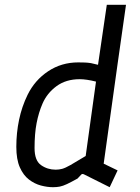

<svg xmlns="http://www.w3.org/2000/svg" viewBox="-20 -770 582 800"><path d="M384 -470 425 -750H505L470 -504ZM201 10Q177 10 150.5 3Q124 -4 100.5 -22Q77 -40 62.5 -73Q48 -106 48 -158Q48 -216 59.5 -271Q71 -326 95 -375Q125 -436 180.5 -473Q236 -510 306 -510Q321 -510 333.5 -509.5Q346 -509 359 -507L397 -498Q404 -497 413 -498L470 -504L412 -88L470 -60L437 10L331 -43Q322 -48 317 -41L303 -26Q276 -11 259 -3Q242 5 229 7.5Q216 10 201 10ZM212 -63Q226 -63 239 -66.5Q252 -70 274 -82.5Q296 -95 337 -120L380 -430Q340 -440 312 -440Q255 -440 215.5 -411Q176 -382 157 -338Q141 -301 132.5 -257Q124 -213 124 -153Q124 -101 151 -82Q178 -63 212 -63Z"/></svg>

Font: Finlandica
Style: Italic
Weight: 400
Italic angle: -8°
Designer: Niklas Ekholm, Juho Hiilivirta, Jaakko Suomalainen
Foundry: Helsinki Type Studio
Version: Version 1.064